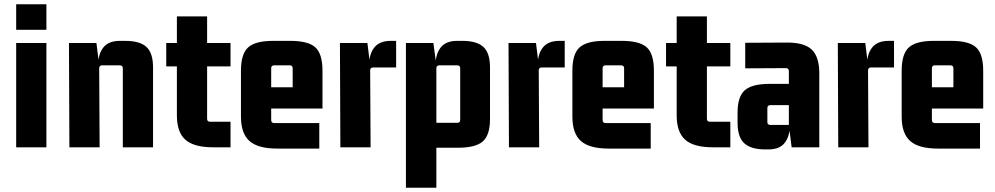

<svg xmlns="http://www.w3.org/2000/svg" viewBox="-20 -692 4674 902"><path d="M198 0H56V-490H198ZM198 -552H56V-672H198Z M543 -500H569Q637 -500 668 -471.5Q699 -443 699 -375V0H557V-371Q557 -385 543 -385H460Q446 -385 446 -371L448 0H306L304 -490H433L446 -385H441Q441 -438 465.5 -469Q490 -500 543 -500Z M1063 -490V-380H943L953 -390V-134Q953 -120 967 -120H1063V0H981Q891 0 851 -35.5Q811 -71 811 -150V-390L821 -380H761V-490H821L811 -480V-615H953V-480L943 -490Z M1480 6H1282Q1192 6 1152 -29.5Q1112 -65 1112 -144V-360Q1112 -439 1146 -469.5Q1180 -500 1262 -500H1345Q1428 -500 1461.5 -469.5Q1495 -439 1495 -360V-182H1238V-282H1355V-371Q1355 -385 1341 -385H1268Q1254 -385 1254 -371V-128Q1254 -114 1268 -114H1480Z M1816 -500H1841V-375H1733Q1719 -375 1719 -361L1721 0H1579L1577 -490H1706L1719 -385H1714Q1714 -438 1738.5 -469Q1763 -500 1816 -500Z M2030 190H1887V-490H2016L2030 -385H2026Q2026 -438 2050.5 -469Q2075 -500 2127 -500H2152Q2220 -500 2251 -471.5Q2282 -443 2282 -375V-133Q2282 -58 2248.5 -28Q2215 2 2132 2H2030ZM2030 -371V-99L2015 -115H2128Q2142 -115 2142 -129V-371Q2142 -385 2128 -385H2044Q2030 -385 2030 -371Z M2608 -500H2633V-375H2525Q2511 -375 2511 -361L2513 0H2371L2369 -490H2498L2511 -385H2506Q2506 -438 2530.5 -469Q2555 -500 2608 -500Z M3037 6H2839Q2749 6 2709 -29.5Q2669 -65 2669 -144V-360Q2669 -439 2703 -469.5Q2737 -500 2819 -500H2902Q2985 -500 3018.5 -469.5Q3052 -439 3052 -360V-182H2795V-282H2912V-371Q2912 -385 2898 -385H2825Q2811 -385 2811 -371V-128Q2811 -114 2825 -114H3037Z M3411 -490V-380H3291L3301 -390V-134Q3301 -120 3315 -120H3411V0H3329Q3239 0 3199 -35.5Q3159 -71 3159 -150V-390L3169 -380H3109V-490H3169L3159 -480V-615H3301V-480L3291 -490Z M3590 10H3575Q3508 10 3476.5 -19Q3445 -48 3445 -115V-163Q3445 -238 3479 -268Q3513 -298 3595 -298H3702V-198H3599Q3585 -198 3585 -184V-119Q3585 -105 3599 -105H3686V-358Q3686 -372 3672 -372L3481 -371V-491L3674 -492Q3757 -493 3793 -459.5Q3829 -426 3829 -347V0H3699L3686 -105H3691Q3691 -53 3667 -21.5Q3643 10 3590 10Z M4155 -500H4180V-375H4072Q4058 -375 4058 -361L4060 0H3918L3916 -490H4045L4058 -385H4053Q4053 -438 4077.5 -469Q4102 -500 4155 -500Z M4584 6H4386Q4296 6 4256 -29.5Q4216 -65 4216 -144V-360Q4216 -439 4250 -469.5Q4284 -500 4366 -500H4449Q4532 -500 4565.5 -469.5Q4599 -439 4599 -360V-182H4342V-282H4459V-371Q4459 -385 4445 -385H4372Q4358 -385 4358 -371V-128Q4358 -114 4372 -114H4584Z"/></svg>

Font: Gemunu Libre ExtraLight ExtraBold
Style: Regular
Weight: 800
Version: Version 1.100